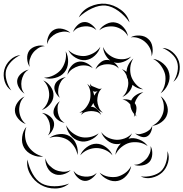

<svg xmlns="http://www.w3.org/2000/svg" viewBox="-83 -837 1021 1070"><path d="M356 -740Q375 -780 418.5 -800Q462 -820 506 -816Q551 -811 589.5 -783Q628 -755 639 -712Q614 -749 577.5 -775.5Q541 -802 505 -806Q470 -809 429 -790Q388 -771 356 -740ZM324 -658Q330 -678 347.5 -695.5Q365 -713 385 -714Q405 -716 425 -701.5Q445 -687 454 -669Q439 -683 421 -687.5Q403 -692 387 -690Q371 -689 353.5 -682Q336 -675 324 -658ZM470 -668Q483 -690 510 -703.5Q537 -717 562 -711Q587 -706 606.5 -683.5Q626 -661 630 -635Q618 -658 597.5 -671Q577 -684 557 -688Q537 -692 513.5 -688Q490 -684 470 -668ZM180 -591Q177 -613 188 -637.5Q199 -662 220 -672Q240 -682 266 -676Q292 -670 309 -654Q288 -663 267.5 -660.5Q247 -658 230 -650Q214 -642 199.5 -627.5Q185 -613 180 -591ZM645 -629Q667 -641 696 -639Q725 -637 743 -620Q762 -604 766.5 -575Q771 -546 762 -523Q763 -548 752.5 -568.5Q742 -589 727 -602Q712 -616 690.5 -624Q669 -632 645 -629ZM83 -464Q70 -483 68.5 -509.5Q67 -536 80 -555Q94 -573 119.5 -580Q145 -587 167 -580Q145 -579 127.5 -567Q110 -555 100 -541Q89 -526 83 -506Q77 -486 83 -464ZM476 -576Q469 -549 445.5 -527Q422 -505 394 -502Q366 -499 338 -515.5Q310 -532 298 -558Q318 -538 343.5 -530.5Q369 -523 391 -525Q414 -528 437 -540.5Q460 -553 476 -576ZM449 -450Q456 -470 474 -486.5Q492 -503 512 -503Q521 -504 531 -500Q514 -513 503 -534Q492 -555 492 -575Q501 -551 519.5 -535.5Q538 -520 558 -513Q578 -506 602 -507Q626 -508 648 -522Q632 -502 603.5 -492Q575 -482 551 -490Q571 -476 579 -455Q565 -470 547 -475Q529 -480 513 -479Q497 -479 479.5 -472.5Q462 -466 449 -450ZM822 -570Q853 -569 878.5 -547Q904 -525 914 -495Q923 -465 915.5 -432.5Q908 -400 883 -381Q900 -407 906 -437.5Q912 -468 904 -492Q897 -516 874 -537Q851 -558 822 -570ZM283 -551Q298 -525 296.5 -491Q295 -457 276 -434Q257 -411 223.5 -402.5Q190 -394 162 -404Q192 -405 217 -418Q242 -431 257 -449Q272 -468 280 -495Q288 -522 283 -551ZM-20 -333Q-47 -351 -57 -384Q-67 -417 -59 -448Q-51 -479 -26 -503Q-1 -527 31 -530Q2 -517 -20 -494Q-42 -471 -49 -446Q-55 -421 -47 -390Q-39 -359 -20 -333ZM596 -452Q609 -447 622 -437Q623 -458 633.5 -478Q644 -498 660 -511Q645 -487 643 -460.5Q641 -434 648 -412Q655 -391 672 -370.5Q689 -350 715 -339Q683 -341 655 -364Q651 -342 635 -323.5Q619 -305 599 -297Q617 -313 624.5 -334.5Q632 -356 632 -375Q631 -384 630 -394Q627 -399 625 -405Q623 -411 622 -417Q613 -438 596 -452ZM770 -509Q801 -505 827.5 -482Q854 -459 860 -428Q867 -398 852.5 -366Q838 -334 812 -317Q831 -342 836.5 -370.5Q842 -399 837 -423Q831 -447 814 -471Q797 -495 770 -509ZM293 -420Q295 -443 311 -464.5Q327 -486 350 -492Q372 -498 396.5 -487Q421 -476 434 -457Q416 -470 395 -472Q374 -474 356 -469Q338 -464 320.5 -452.5Q303 -441 293 -420ZM54 -315Q36 -326 23 -348Q10 -370 13 -391Q17 -412 36.5 -428.5Q56 -445 77 -449Q58 -438 49 -421Q40 -404 37 -387Q34 -370 37 -350.5Q40 -331 54 -315ZM251 -292Q236 -303 226 -323.5Q216 -344 222 -362Q227 -380 246 -392.5Q265 -405 284 -407Q267 -399 258 -384.5Q249 -370 245 -356Q241 -341 241 -324Q241 -307 251 -292ZM158 -389Q182 -379 199.5 -354Q217 -329 215 -303Q214 -277 194.5 -254.5Q175 -232 150 -224Q170 -240 180 -262Q190 -284 191 -305Q192 -325 184.5 -348Q177 -371 158 -389ZM369 -196Q372 -204 378 -213Q369 -210 359 -209Q383 -220 397.5 -239.5Q412 -259 418 -279Q423 -300 420.5 -324Q418 -348 403 -370Q413 -362 422 -351Q418 -362 419 -372Q422 -361 431 -357Q440 -353 448 -350Q456 -346 465 -343Q474 -340 483 -344Q484 -344 485 -345Q483 -343 481 -341Q468 -327 463.5 -309.5Q459 -292 459 -276Q460 -259 467 -240.5Q474 -222 490 -209Q473 -215 457.5 -230Q442 -245 437 -263Q432 -252 423 -241Q424 -242 425 -242Q442 -242 458.5 -227.5Q475 -213 481 -196Q470 -210 454.5 -214Q439 -218 425 -218Q411 -218 395.5 -213.5Q380 -209 369 -196ZM439 -327Q436 -329 434 -331Q440 -318 442 -304Q449 -318 461 -329Q448 -324 439 -327ZM599 -282Q623 -287 648 -277Q656 -295 676 -308Q696 -321 716 -323Q696 -313 684.5 -296.5Q673 -280 668 -263V-262L670 -259Q678 -248 677.5 -231.5Q677 -215 672 -201Q674 -194 679 -188Q674 -192 669 -196Q667 -190 663 -185Q665 -192 665 -201Q645 -224 643 -255Q636 -264 625 -272Q614 -280 599 -282ZM812 -301Q834 -285 845.5 -256Q857 -227 849 -201Q842 -175 817 -156.5Q792 -138 765 -136Q789 -147 804.5 -167Q820 -187 826 -208Q832 -228 829.5 -253Q827 -278 812 -301ZM61 -146Q38 -153 19.5 -174.5Q1 -196 0 -220Q-1 -244 15.5 -267Q32 -290 54 -299Q36 -283 29.5 -261.5Q23 -240 24 -221Q25 -202 33.5 -181.5Q42 -161 61 -146ZM277 -153Q258 -155 239.5 -169Q221 -183 216 -202Q212 -221 223.5 -242Q235 -263 251 -273Q239 -258 238 -240.5Q237 -223 240 -208Q243 -192 251.5 -177Q260 -162 277 -153ZM151 -208Q171 -206 191 -192Q211 -178 217 -158Q222 -138 211.5 -116Q201 -94 184 -82Q196 -99 196.5 -117.5Q197 -136 193 -152Q189 -168 179 -183.5Q169 -199 151 -208ZM467 -94Q450 -69 419 -56Q388 -43 360 -51Q331 -58 310 -84Q289 -110 286 -139Q299 -113 321 -96.5Q343 -80 366 -74Q388 -68 415.5 -72.5Q443 -77 467 -94ZM765 -136Q766 -120 758 -101.5Q750 -83 735 -76Q720 -69 700.5 -76Q681 -83 670 -94Q685 -87 699 -90Q713 -93 725 -98Q737 -103 748.5 -112Q760 -121 765 -136ZM158 35Q128 40 97 26Q66 12 51 -14Q36 -40 40.5 -74Q45 -108 64 -130Q54 -102 57 -74Q60 -46 72 -26Q84 -5 106.5 12Q129 29 158 35ZM560 26Q563 -9 590 -37Q577 -33 565 -34Q538 -35 514 -55Q490 -75 481 -101Q498 -79 521 -69Q544 -59 566 -58Q587 -57 611 -65.5Q635 -74 653 -94Q646 -78 633 -64Q661 -72 692.5 -59.5Q724 -47 740 -23Q716 -40 688.5 -43.5Q661 -47 638 -41Q616 -35 594 -17.5Q572 0 560 26ZM192 -68Q215 -86 247.5 -89.5Q280 -93 305 -78Q330 -63 342 -32.5Q354 -2 349 27Q344 -2 328 -24Q312 -46 293 -58Q273 -70 246 -74Q219 -78 192 -68ZM364 29Q374 3 400 -16.5Q426 -36 454 -36Q482 -36 508 -16.5Q534 3 544 29Q526 8 501.5 -2Q477 -12 454 -12Q431 -12 406.5 -2Q382 8 364 29ZM756 -23Q767 -4 765.5 22.5Q764 49 750 65Q735 81 709 85Q683 89 663 81Q685 82 702.5 72Q720 62 732 49Q744 36 751.5 17.5Q759 -1 756 -23ZM850 5Q863 35 853.5 68.5Q844 102 821 124Q797 146 763 153.5Q729 161 701 146Q733 150 764 142Q795 134 814 117Q833 99 842.5 68Q852 37 850 5ZM311 111Q294 129 266 135.5Q238 142 216 131Q193 121 180.5 95.5Q168 70 170 45Q176 69 192 85Q208 101 226 110Q244 118 266.5 120Q289 122 311 111ZM302 186Q270 213 225 213.5Q180 214 144 193Q107 172 85 133Q63 94 70 52Q78 94 98.5 131Q119 168 149 185Q178 201 220.5 201Q263 201 302 186ZM648 88Q644 116 623 140.5Q602 165 574 171Q546 177 516.5 163Q487 149 472 125Q495 143 521 147.5Q547 152 569 148Q591 143 613 128Q635 113 648 88ZM456 126Q447 144 427 158.5Q407 173 387 171Q367 169 349.5 152Q332 135 327 115Q339 132 356 139Q373 146 389 147Q405 149 423.5 144.5Q442 140 456 126Z"/></svg>

Font: Rubik Puddles
Style: Regular
Weight: 400
Designer: Hubert and Fischer, NaN
Foundry: Hubert and Fischer, NaN
Version: Version 2.200